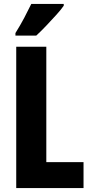

<svg xmlns="http://www.w3.org/2000/svg" viewBox="-20 -950 456 970"><path d="M62 0V-714H214V-131H402V0ZM302 -921Q289 -902 265 -875.5Q241 -849 214 -820.5Q187 -792 163 -770H58V-783Q83 -823 102.5 -860Q122 -897 138 -930H302Z"/></svg>

Font: Noto Sans Thai ExtCond ExtBd
Style: Regular
Weight: 800
Width: 2
Designer: Monotype Design Team
Foundry: Monotype Imaging Inc.
Version: Version 2.002; ttfautohint (v1.8.4.7-5d5b)